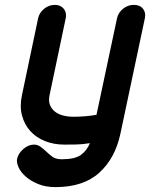

<svg xmlns="http://www.w3.org/2000/svg" viewBox="-20 -583 614 786"><path d="M473 -36Q452 64 387 123.5Q322 183 207 183Q167 183 136.5 170.5Q106 158 85.5 140Q65 122 56 102Q47 82 50 67Q55 45 75.5 27Q96 9 119 9Q134 9 145.5 17.5Q157 26 168 36Q179 47 193.5 58Q208 69 232 69Q287 69 311.5 51Q336 33 348 3Q319 8 292.5 8.5Q266 9 244 9Q200 9 164 -5.5Q128 -20 104 -46.5Q80 -73 70 -110.5Q60 -148 70 -194L136 -508Q141 -531 160.5 -547Q180 -563 205 -563Q228 -563 241 -547Q254 -531 249 -508L183 -194Q178 -170 184.5 -153.5Q191 -137 205 -126Q219 -115 239 -110Q259 -105 281 -105Q302 -105 327.5 -107Q353 -109 375 -113L459 -508Q464 -531 483.5 -547Q503 -563 528 -563Q553 -563 565.5 -547Q578 -531 573 -508Z"/></svg>

Font: VDS
Style: Bold Italic
Weight: 700
Designer: artmaker
Foundry: artmaker
Version: Version 1.000 2009 initial release